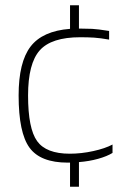

<svg xmlns="http://www.w3.org/2000/svg" viewBox="-20 -689 490 732"><path d="M281 -71V23H247V-69Q245 -69 242.5 -69Q240 -69 238 -69Q134 -69 92.5 -126Q51 -183 51 -325Q51 -452 96.5 -511.5Q142 -571 247 -579V-669H281V-580H286Q311 -580 331.5 -579Q352 -578 396 -571V-538Q362 -544 339 -545.5Q316 -547 286 -547Q176 -547 131.5 -497Q87 -447 87 -325Q87 -199 121.5 -151Q156 -103 246 -103Q290 -103 335.5 -113Q381 -123 409 -138V-106Q388 -93 354 -83.5Q320 -74 281 -71Z"/></svg>

Font: Blinker ExtraLight
Style: Regular
Weight: 200
Designer: Juergen Huber
Foundry: supertype
Version: Version 1.017;hotconv 1.0.117;makeotfexe 2.5.65602